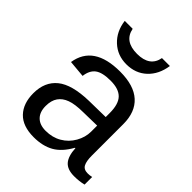

<svg xmlns="http://www.w3.org/2000/svg" viewBox="-211 -852 978 978"><g transform="rotate(45 278.0 -363.5)"><path d="M202.1 9.8Q122.6 9.8 82.5 -32.2Q42.5 -74.2 42.5 -147.5Q42.5 -229.5 96.4 -273.4Q150.4 -317.4 270.5 -320.3L389.2 -322.3V-351.1Q389.2 -415.5 361.8 -443.4Q334.5 -471.2 275.9 -471.2Q216.8 -471.2 189.9 -451.2Q163.1 -431.2 157.7 -387.2L65.9 -395.5Q88.4 -538.1 277.8 -538.1Q377.4 -538.1 427.7 -492.4Q478 -446.8 478 -360.4V-132.8Q478 -93.8 488.3 -74Q498.5 -54.2 527.3 -54.2Q541 -54.2 556.2 -57.6V-2.9Q524.4 4.9 488.3 4.9Q439.5 4.9 417.2 -20.8Q395 -46.4 392.1 -101.1H389.2Q355.5 -40.5 310.8 -15.4Q266.1 9.8 202.1 9.8ZM389.2 -260.7 293 -258.8Q231.4 -258.3 199.2 -246.1Q167 -234.4 149.9 -210Q132.8 -185.5 132.8 -146Q132.8 -103 156 -79.6Q179.2 -56.2 222.2 -56.2Q271 -56.2 308.1 -78.1Q345.7 -100.1 367.4 -138.4Q389.2 -176.8 389.2 -217.3ZM273.4 -586.4Q209 -586.4 164.6 -627.9Q120.1 -669.4 111.3 -737.3H168.5Q182.6 -662.6 274.4 -662.6Q365.7 -662.6 379.4 -737.3H436.5Q426.3 -668 382.6 -627.2Q338.9 -586.4 273.4 -586.4Z"/></g></svg>

Font: Arimo Nerd Font
Style: Regular
Weight: 400
Designer: Steve Matteson
Foundry: Monotype Imaging Inc.
Version: Version 1.33;Nerd Fonts 3.2.1